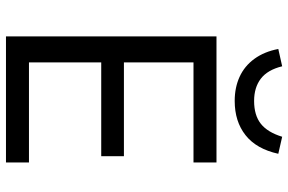

<svg xmlns="http://www.w3.org/2000/svg" viewBox="-181 -784 965 643"><g transform="rotate(90 301.5 -462.5)"><path d="M102 0V-705H524V-628H189V-395H503V-319H189V-77H524V0ZM318 -766Q273 -766 237 -782.5Q201 -799 177 -832Q153 -865 144 -912L202 -925Q214 -876 243.5 -853.5Q273 -831 318 -831Q366 -831 394.5 -853.5Q423 -876 438 -925L495 -912Q479 -839 433 -802.5Q387 -766 318 -766Z"/></g></svg>

Font: Nunito Sans 7pt SemiCondensed
Style: Regular
Weight: 400
Width: 4
Designer: Vernon Adams
Foundry: Vernon Adams
Version: Version 3.101;gftools[0.9.27]